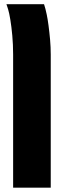

<svg xmlns="http://www.w3.org/2000/svg" viewBox="-20 -651 313 907"><path d="M42 235.4V-393.6Q42 -439.9 38.1 -482.7Q34.2 -525.4 28.8 -558.1Q23.4 -590.8 18.6 -606Q16.6 -612.3 14.6 -618.7Q12.7 -625 10.3 -631.3H188Q191.4 -621.1 194.6 -608.9Q197.8 -596.7 200.7 -582.5Q205.1 -562 209.2 -530.8Q213.4 -499.5 216.6 -463.6Q219.7 -427.7 219.7 -393.6V235.4Z"/></svg>

Font: Open Sans SemiCondensed ExtraBold
Style: Regular
Weight: 800
Width: 4
Designer: Monotype Design Team
Foundry: Monotype Imaging Inc.
Version: Version 3.000